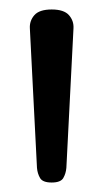

<svg xmlns="http://www.w3.org/2000/svg" viewBox="-20 -1302 209 405"><path d="M89 -917Q70 -917 64.5 -926.5Q59 -936 58 -948L43 -1242Q42 -1258 52.5 -1270Q63 -1282 89 -1282Q115 -1282 125.5 -1270Q136 -1258 135 -1242L120 -948Q119 -936 113.5 -926.5Q108 -917 89 -917Z"/></svg>

Font: Playwrite FR Trad
Style: Regular
Weight: 400
Designer: Veronika Burian, José Scaglione
Foundry: TypeTogether
Version: Version 1.000